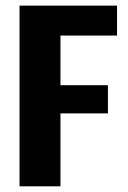

<svg xmlns="http://www.w3.org/2000/svg" viewBox="-20 -656 449 676"><path d="M48.8 -636.2H392.1V-530.8H192.9V-356H359.9V-256.8H192.9V0H48.8Z"/></svg>

Font: Akaash Gobhi
Style: Regular
Weight: 400
Designer: Kulbir Singh Thind, MD
Foundry: Punjab Online
Version: Version 1.200